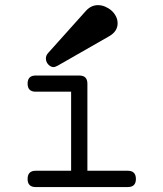

<svg xmlns="http://www.w3.org/2000/svg" viewBox="-20 -718 642 754"><path d="M481.9 -47.4Q513.7 -47.4 513.7 -15.1Q513.7 16.6 481.9 16.6H120.1Q88.4 16.6 88.4 -15.1Q88.4 -47.4 120.1 -47.4H259.3V-357.9H120.1Q88.4 -357.9 88.4 -389.6Q88.4 -421.4 120.1 -421.4H291.5Q323.2 -421.4 323.2 -389.6V-47.4ZM169.4 -510.3 316.9 -674.8Q337.4 -697.8 364.7 -697.8Q378.9 -697.8 392.6 -692.1Q406.2 -686.5 417.2 -677Q428.2 -667.5 435.1 -654.3Q441.9 -641.1 441.9 -626.5Q441.9 -594.7 408.7 -575.7L208 -460.9Q202.6 -458 198.2 -456.3Q193.8 -454.6 189.5 -454.6Q185.1 -454.6 179.9 -457Q174.8 -459.5 170.4 -463.9Q166 -468.3 163.1 -474.6Q160.2 -481 160.2 -488.3Q160.2 -500.5 169.4 -510.3Z"/></svg>

Font: Erica Type
Style: Regular
Weight: 400
Designer: Peter Wiegel
Foundry: Peter Wiegel
Version: Version 1.000 2010 initial release